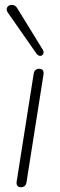

<svg xmlns="http://www.w3.org/2000/svg" viewBox="-20 -778 252 804"><path d="M50 -19 121 -469Q124 -490 145 -490Q155 -490 159.5 -483.5Q164 -477 162 -465L91 -15Q88 6 67 6Q57 6 52.5 -0.5Q48 -7 50 -19ZM52 -744 159 -570Q165 -560 161 -552Q157 -544 148.5 -544Q140 -544 133 -553L13 -725Q4 -738 10.5 -748Q17 -758 30.5 -757.5Q44 -757 52 -744Z"/></svg>

Font: SN Pro Thin
Style: Italic
Weight: 200
Italic angle: -9°
Designer: Tobias Whetton
Foundry: Supernotes
Version: Version 1.003;Glyphs 3.3 (3324)